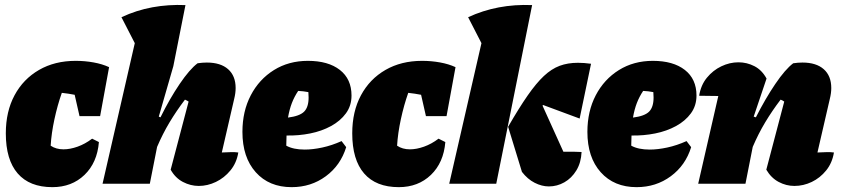

<svg xmlns="http://www.w3.org/2000/svg" viewBox="-20 -758 3473 792"><path d="M196 14Q102 14 53 -42.5Q4 -99 4 -208Q4 -298 40 -365Q76 -432 141 -469.5Q206 -507 292 -507Q330 -507 366 -500.5Q402 -494 430 -481L393 -279H308L288 -367Q263 -372 235 -375Q217 -324 204.5 -266Q192 -208 189 -157Q211 -142 242 -142Q269 -142 300 -153Q331 -164 360 -186L388 -172Q381 -87 328.5 -36.5Q276 14 196 14Z M403 0 536 -580 481 -687Q543 -716 609 -728Q675 -740 745 -737L695 -485L635 -277L642 -274Q680 -351 721 -411.5Q762 -472 795 -497Q815 -500 833 -500Q890 -500 921 -472.5Q952 -445 952 -395Q952 -374 946 -350L895 -129Q921 -130 934 -130.5Q947 -131 963 -129Q956 -86 930.5 -55Q905 -24 870.5 -7.5Q836 9 800 9Q766 9 734.5 -7.5Q703 -24 684 -58L758 -339Q750 -344 743 -347Q708 -301 679.5 -253.5Q651 -206 628 -152L598 0Z M1183 14Q1090 14 1035 -47.5Q980 -109 980 -214Q980 -299 1014.5 -365Q1049 -431 1110 -469Q1171 -507 1250 -507Q1334 -507 1382 -469.5Q1430 -432 1430 -364Q1430 -322 1407 -290.5Q1384 -259 1345.5 -238Q1307 -217 1259.5 -207.5Q1212 -198 1162 -199Q1161 -182 1161 -163Q1161 -159 1161 -157Q1190 -141 1237 -141Q1270 -141 1309.5 -149.5Q1349 -158 1389 -176L1408 -151Q1385 -76 1324 -31Q1263 14 1183 14ZM1253 -356Q1253 -367 1252 -378Q1232 -382 1210 -383Q1194 -359 1184 -333Q1174 -307 1168 -273Q1216 -279 1234.5 -297.5Q1253 -316 1253 -356Z M1625 14Q1531 14 1482 -42.5Q1433 -99 1433 -208Q1433 -298 1469 -365Q1505 -432 1570 -469.5Q1635 -507 1721 -507Q1759 -507 1795 -500.5Q1831 -494 1859 -481L1822 -279H1737L1717 -367Q1692 -372 1664 -375Q1646 -324 1633.5 -266Q1621 -208 1618 -157Q1640 -142 1671 -142Q1698 -142 1729 -153Q1760 -164 1789 -186L1817 -172Q1810 -87 1757.5 -36.5Q1705 14 1625 14Z M1833 0 1966 -580 1911 -687Q2032 -743 2175 -737L2027 0ZM2133 -49 2076 -235Q2121 -313 2156.5 -364Q2192 -415 2223.5 -444.5Q2255 -474 2288.5 -486.5Q2322 -499 2364 -499Q2377 -499 2390 -498Q2403 -497 2418 -495L2371 -269L2220 -325Q2219 -324 2218 -322L2304 -132Q2313 -132 2326 -132Q2337 -132 2350 -132Q2363 -132 2379 -131Q2377 -87 2357.5 -55Q2338 -23 2308 -6Q2278 11 2244 11Q2215 11 2185.5 -4Q2156 -19 2133 -49Z M2606 14Q2513 14 2458 -47.5Q2403 -109 2403 -214Q2403 -299 2437.5 -365Q2472 -431 2533 -469Q2594 -507 2673 -507Q2757 -507 2805 -469.5Q2853 -432 2853 -364Q2853 -322 2830 -290.5Q2807 -259 2768.5 -238Q2730 -217 2682.5 -207.5Q2635 -198 2585 -199Q2584 -182 2584 -163Q2584 -159 2584 -157Q2613 -141 2660 -141Q2693 -141 2732.5 -149.5Q2772 -158 2812 -176L2831 -151Q2808 -76 2747 -31Q2686 14 2606 14ZM2676 -356Q2676 -367 2675 -378Q2655 -382 2633 -383Q2617 -359 2607 -333Q2597 -307 2591 -273Q2639 -279 2657.5 -297.5Q2676 -316 2676 -356Z M2860 0 2943 -362Q2918 -362 2864 -363Q2871 -407 2896 -437.5Q2921 -468 2955.5 -484.5Q2990 -501 3026 -501Q3061 -501 3092 -485Q3123 -469 3142 -434L3089 -277L3098 -274Q3137 -351 3178 -411.5Q3219 -472 3252 -497Q3272 -500 3290 -500Q3347 -500 3378 -472.5Q3409 -445 3409 -395Q3409 -374 3403 -350L3352 -129Q3378 -130 3391 -130.5Q3404 -131 3420 -129Q3413 -86 3388 -55Q3363 -24 3328.5 -7.5Q3294 9 3257 9Q3223 9 3192 -7.5Q3161 -24 3141 -58L3215 -339Q3208 -344 3200 -347Q3165 -301 3136.5 -253.5Q3108 -206 3085 -152L3055 0Z"/></svg>

Font: Piazzolla Black
Style: Italic
Weight: 900
Italic angle: -11.3°
Designer: Juan Pablo del Peral
Foundry: Huerta Tipografica
Version: Version 1.330